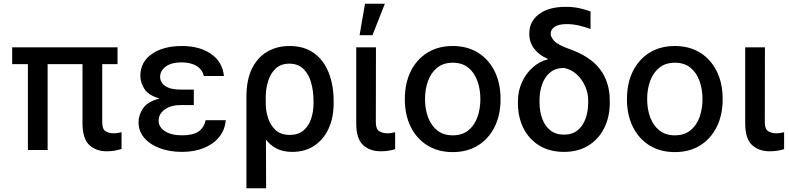

<svg xmlns="http://www.w3.org/2000/svg" viewBox="-20 -797 4190 1020"><path d="M547.2 6.7Q490.1 6.7 454.4 -26.6Q418.7 -60 418.3 -141V-456.3H233V0H128.2V-456.3H44.7V-545.5H604.4V-456.3H523.1V-147Q523.1 -110.4 541.2 -99.6Q559.3 -88.8 583.1 -88.8Q595.2 -88.8 606.9 -90.9Q618.6 -93 625.7 -94.5V-5.3Q612.2 -1.4 592.7 2.7Q573.2 6.7 547.2 6.7Z M947.4 9.9Q881.4 9.9 829 -9.6Q776.6 -29.1 746.3 -64.8Q715.9 -100.5 715.9 -148.1Q715.9 -185 739.7 -221.1Q763.5 -257.1 827.8 -273.8Q768.5 -290.5 747.2 -324.6Q725.9 -358.7 725.5 -393.1Q725.9 -468.8 787.3 -510.7Q848.7 -552.6 946.4 -552.6Q1040.8 -552.6 1101.4 -510.5Q1161.9 -468.4 1169.7 -393.1H1062.5Q1055.8 -426.8 1024.7 -446.2Q993.6 -465.6 943.9 -465.6Q891.3 -465.6 861.2 -443.9Q831 -422.2 830.6 -389.2Q831 -358.3 858.5 -339.7Q886 -321 940.3 -321H1009.6V-239H940.3Q888.8 -239 855.8 -215.7Q822.8 -192.5 822.8 -155.5Q822.8 -121.8 856.4 -100Q889.9 -78.1 947.8 -78.1Q1004.3 -78.1 1034.1 -98Q1063.9 -117.9 1072.4 -158.4H1179.3Q1174.7 -105.8 1143.6 -68.2Q1112.6 -30.5 1062 -10.3Q1011.4 9.9 947.4 9.9Z M1393.8 203.1H1289.1V-282.7Q1289.1 -372.5 1318.5 -432.4Q1348 -492.2 1399.7 -522.4Q1451.3 -552.6 1518.1 -552.6Q1595.9 -552.6 1647.9 -514.9Q1699.9 -477.3 1726.2 -411Q1752.5 -344.8 1752.5 -258.5V-248.6Q1752.5 -172.6 1725.9 -114.3Q1699.2 -56.1 1650 -23.1Q1600.9 9.9 1532.7 9.9Q1484.7 9.9 1450.8 -7.1Q1416.9 -24.1 1392.8 -55.4ZM1519.5 -80.3Q1564.3 -80.3 1592.2 -103.9Q1620 -127.5 1632.8 -166Q1645.6 -204.5 1645.6 -248.6V-258.5Q1645.6 -314.6 1632.3 -360.1Q1619 -405.5 1590.6 -432.2Q1562.1 -458.8 1516.7 -458.8Q1471.9 -458.8 1444.2 -432.5Q1416.5 -406.2 1404.1 -365.1Q1391.7 -324.9 1391.7 -281.6L1392 -236.5Q1393.1 -203.1 1405.2 -166.7Q1417.3 -130.3 1444.8 -105.3Q1472.3 -80.3 1519.5 -80.3Z M2002.1 6.7Q1945 6.7 1908.7 -26.6Q1872.5 -60 1872.5 -141V-545.5H1977.3L1976.6 -147Q1976.9 -110.4 1995.2 -99.6Q2013.5 -88.8 2037.6 -88.8Q2049.4 -88.8 2061.3 -90.9Q2073.2 -93 2079.2 -94.5V-4.6Q2066.1 -0.4 2046.7 3.2Q2027.3 6.7 2002.1 6.7ZM1958.8 -610.1H1890.3L1919 -777H2024.5Z M2384.9 11Q2308.2 11 2251.1 -24.1Q2193.9 -59.3 2162.3 -122.7Q2130.7 -186.1 2130.7 -270.2Q2130.7 -355.1 2162.3 -418.7Q2193.9 -482.2 2251.1 -517.4Q2308.2 -552.6 2384.9 -552.6Q2462 -552.6 2519 -517.4Q2576 -482.2 2607.6 -418.7Q2639.2 -355.1 2639.2 -270.2Q2639.2 -186.1 2607.6 -122.7Q2576 -59.3 2519 -24.1Q2462 11 2384.9 11ZM2385.3 -78.1Q2435.4 -78.1 2467.9 -104.4Q2500.4 -130.7 2516.2 -174.5Q2532 -218.4 2532 -270.6Q2532 -322.8 2516.2 -366.8Q2500.4 -410.9 2467.9 -437.3Q2435.4 -463.8 2385.3 -463.8Q2335.2 -463.8 2302.6 -437.3Q2269.9 -410.9 2253.9 -366.8Q2237.9 -322.8 2237.9 -270.6Q2237.9 -218.4 2253.9 -174.5Q2269.9 -130.7 2302.6 -104.4Q2335.2 -78.1 2385.3 -78.1Z M2976.6 9.9Q2899.9 9.9 2845 -23.8Q2790.1 -57.5 2760.8 -116.1Q2731.5 -174.7 2731.5 -248.6V-258.5Q2731.5 -313.9 2753 -360.6Q2774.5 -407.3 2810.4 -439.1Q2846.2 -470.9 2889.9 -481.5L2889.6 -484.4Q2843.4 -504.6 2817.6 -538.5Q2791.9 -572.4 2791.9 -617.9V-618.6Q2791.9 -682.9 2843.4 -721.8Q2894.9 -760.7 2985.1 -760.7Q3022 -760.7 3052.7 -754.6Q3083.5 -748.6 3117.2 -736.2V-642.8Q3095.9 -651.3 3060.7 -660.2Q3025.6 -669 2990.1 -669Q2948.5 -669 2927 -654.8Q2905.5 -640.6 2905.5 -617.5Q2905.5 -600.1 2924.4 -579.5Q2943.2 -558.9 3002.8 -537.3Q3115.4 -498.2 3167.4 -429.3Q3219.5 -360.4 3219.5 -261.4V-251.4Q3219.5 -176.5 3190.2 -117.4Q3160.9 -58.2 3106.4 -24.1Q3051.8 9.9 2976.6 9.9ZM2976.6 -81.7Q3020.2 -81.7 3048.7 -104.9Q3077.1 -128.2 3090.9 -167.3Q3104.8 -206.3 3104.8 -254.3V-263.5Q3104.8 -301.8 3088.8 -338.4Q3072.8 -375 3044 -401.6Q3015.3 -428.3 2976.6 -436.1Q2932.2 -436.1 2903.2 -412.5Q2874.3 -388.8 2860.3 -349.8Q2846.2 -310.7 2846.2 -263.5V-254.3Q2846.2 -206.7 2860.3 -167.4Q2874.3 -128.2 2903.2 -104.9Q2932.2 -81.7 2976.6 -81.7Z M3565 11Q3488.3 11 3431.1 -24.1Q3373.9 -59.3 3342.3 -122.7Q3310.7 -186.1 3310.7 -270.2Q3310.7 -355.1 3342.3 -418.7Q3373.9 -482.2 3431.1 -517.4Q3488.3 -552.6 3565 -552.6Q3642 -552.6 3699 -517.4Q3756 -482.2 3787.6 -418.7Q3819.2 -355.1 3819.2 -270.2Q3819.2 -186.1 3787.6 -122.7Q3756 -59.3 3699 -24.1Q3642 11 3565 11ZM3565.3 -78.1Q3615.4 -78.1 3647.9 -104.4Q3680.4 -130.7 3696.2 -174.5Q3712 -218.4 3712 -270.6Q3712 -322.8 3696.2 -366.8Q3680.4 -410.9 3647.9 -437.3Q3615.4 -463.8 3565.3 -463.8Q3515.3 -463.8 3482.6 -437.3Q3449.9 -410.9 3433.9 -366.8Q3418 -322.8 3418 -270.6Q3418 -218.4 3433.9 -174.5Q3449.9 -130.7 3482.6 -104.4Q3515.3 -78.1 3565.3 -78.1Z M4068.5 6.7Q4011.4 6.7 3975.1 -26.6Q3938.9 -60 3938.9 -141V-545.5H4043.7L4043 -147Q4043.3 -110.4 4061.6 -99.6Q4079.9 -88.8 4104 -88.8Q4115.8 -88.8 4127.7 -90.9Q4139.6 -93 4145.6 -94.5V-4.6Q4132.5 -0.4 4113.1 3.2Q4093.8 6.7 4068.5 6.7Z"/></svg>

Font: Linik Sans Medium
Style: Regular
Weight: 500
Designer: Rasmus Andersson (font), Cristiano Sobral (main changes)
Foundry: rsms
Version: Version 3.018;June 1, 2022;FontCreator 14.0.0.2814 64-bit; t